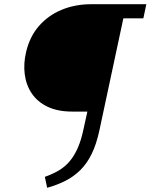

<svg xmlns="http://www.w3.org/2000/svg" viewBox="-20 -678 715 912"><path d="M204 214 193 162Q230 149 259.5 131.5Q289 114 311 88Q333 62 349.5 24.5Q366 -13 377 -66L395 -148H323Q254 -148 206 -171Q158 -194 131 -234Q104 -274 97.5 -325Q91 -376 104 -431Q121 -504 165 -554.5Q209 -605 273 -631.5Q337 -658 413 -658H675L661 -591H566L452 -58Q438 7 415.5 53Q393 99 361.5 130Q330 161 290.5 181Q251 201 204 214Z"/></svg>

Font: Ysabeau Infant Medium
Style: Italic
Weight: 500
Italic angle: -12°
Designer: Christian Thalmann (Catharsis Fonts)
Version: Version 2.001;gftools[0.9.30]; featfreeze: ss01,ss02,lnum